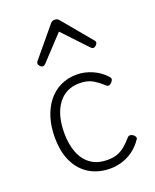

<svg xmlns="http://www.w3.org/2000/svg" viewBox="-156 -926 835 1034"><g transform="rotate(-20 261.0 -409.0)"><path d="M296 19Q228 19 177 -11.5Q126 -42 98 -100Q70 -158 70 -241Q70 -302 85.5 -352.5Q101 -403 130.5 -440.5Q160 -478 202 -498.5Q244 -519 296 -519Q342 -519 386.5 -499Q431 -479 460 -445Q467 -437 465.5 -429.5Q464 -422 455 -413Q446 -404 438.5 -404Q431 -404 425 -410Q396 -437 367 -453.5Q338 -470 293 -470Q255 -470 224 -455Q193 -440 171 -410.5Q149 -381 137.5 -339.5Q126 -298 126 -245Q126 -182 144.5 -133.5Q163 -85 201 -57.5Q239 -30 297 -30Q328 -30 351.5 -38Q375 -46 396.5 -63.5Q418 -81 440 -107Q447 -114 455 -113.5Q463 -113 472 -107Q480 -101 483 -93.5Q486 -86 480 -79Q457 -45 426.5 -23Q396 -1 362 9Q328 19 296 19ZM141 -623Q133 -623 125.5 -631Q118 -639 118 -647Q118 -649 119 -652Q120 -655 123 -659L261 -825Q266 -831 271.5 -834Q277 -837 286 -837Q295 -837 300.5 -834Q306 -831 311 -825L449 -659Q453 -655 454 -652Q455 -649 455 -647Q455 -639 447 -631Q439 -623 431 -623Q426 -623 422.5 -625.5Q419 -628 415 -632L286 -769L158 -632Q154 -628 150 -625.5Q146 -623 141 -623Z"/></g></svg>

Font: Playwrite US Modern ExtraLight
Style: Regular
Weight: 250
Designer: Veronika Burian, José Scaglione
Foundry: TypeTogether
Version: Version 1.003